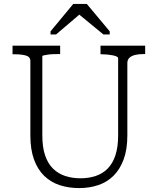

<svg xmlns="http://www.w3.org/2000/svg" viewBox="-20 -943 805 980"><path d="M196 -253Q196 -191 210.5 -149Q225 -107 251.5 -81.5Q278 -56 313.5 -44.5Q349 -33 391 -33Q432 -33 467.5 -44.5Q503 -56 529 -82Q555 -108 569 -150Q583 -192 583 -253V-646Q583 -651 575.5 -654.5Q568 -658 556 -660.5Q544 -663 529.5 -664.5Q515 -666 501 -666H493V-710H721V-667H710Q688 -667 669.5 -662.5Q651 -658 640.5 -648Q630 -638 630 -621V-252Q630 -180 611 -129Q592 -78 559 -45.5Q526 -13 481 2Q436 17 384 17Q330 17 284.5 2Q239 -13 205.5 -45.5Q172 -78 153.5 -129Q135 -180 135 -252V-631Q135 -653 112.5 -659.5Q90 -666 55 -666H44V-710H287V-667H278Q265 -667 250.5 -666.5Q236 -666 223.5 -664Q211 -662 203.5 -660.5Q196 -659 196 -656ZM423 -923H354L238 -783V-767H266L408 -888L362 -887L508 -767H540V-783Z"/></svg>

Font: Roboto Serif SemiCondensed ExtraLight
Style: Regular
Weight: 250
Width: 4
Designer: Greg Gazdowicz
Foundry: Commercial Type
Version: Version 1.007